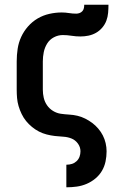

<svg xmlns="http://www.w3.org/2000/svg" viewBox="-20 -581 540 816"><path d="M262 215V119H263Q275 119 286 115.5Q297 112 305.5 104Q314 96 318 85Q322 74 322 62Q322 44 311 29Q300 14 283.5 7.5Q267 1 249 0Q231 -1 213.5 -3Q196 -5 178.5 -9.5Q161 -14 145.5 -22Q130 -30 116 -41.5Q102 -53 91 -66.5Q80 -80 72 -96.5Q64 -113 59 -130Q54 -147 52.5 -164.5Q51 -182 51 -200V-320Q51 -347 55 -373.5Q59 -400 70 -424Q81 -448 99 -468.5Q117 -489 140 -502.5Q163 -516 189.5 -522Q216 -528 242 -528Q258 -528 273 -525.5Q288 -523 304 -523Q311 -523 318 -525.5Q325 -528 330 -533.5Q335 -539 336.5 -546.5Q338 -554 338 -561H441Q441 -544 439.5 -526.5Q438 -509 432 -493Q426 -477 414.5 -463.5Q403 -450 388 -441.5Q373 -433 356 -429.5Q339 -426 322 -426Q303 -426 284 -429Q265 -432 247 -432Q227 -432 209 -422.5Q191 -413 180.5 -396Q170 -379 166 -359.5Q162 -340 162 -320V-200Q162 -182 166 -165Q170 -148 180 -133.5Q190 -119 205.5 -109.5Q221 -100 238.5 -97.5Q256 -95 274 -94Q292 -93 309 -89Q326 -85 342 -77Q358 -69 372 -58.5Q386 -48 397.5 -34.5Q409 -21 417 -5.5Q425 10 429 27.5Q433 45 433 62Q433 84 428.5 105.5Q424 127 413 145.5Q402 164 385 178Q368 192 348 200.5Q328 209 306.5 212Q285 215 263 215Z"/></svg>

Font: Iosevka SS08 Regular
Style: Bold
Weight: 700
Monospace: yes
Designer: Belleve Invis
Foundry: Belleve Invis
Version: Version 16.3.4; ttfautohint (v1.8.4)